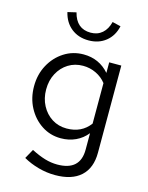

<svg xmlns="http://www.w3.org/2000/svg" viewBox="-136 -801 853 1104"><g transform="rotate(15 291.0 -249.0)"><path d="M301 219Q252 219 202.5 205.5Q153 192 111 168L142 112Q187 135 224 146Q261 157 298 157Q434 157 434 32V-66Q406 -31 366 -12.5Q326 6 278 6Q215 6 164 -27.5Q113 -61 83 -117.5Q53 -174 53 -244Q53 -314 83.5 -370.5Q114 -427 166 -460.5Q218 -494 282 -494Q375 -494 435 -425V-488H507V31Q507 122 454 170.5Q401 219 301 219ZM296 -57Q385 -57 434 -123V-364Q410 -395 373.5 -412.5Q337 -430 296 -430Q247 -430 208.5 -406Q170 -382 147.5 -340Q125 -298 125 -244Q125 -191 147.5 -148.5Q170 -106 208.5 -81.5Q247 -57 296 -57ZM287 -579Q226 -579 184 -612.5Q142 -646 128 -705L179 -717Q202 -625 287 -625Q328 -625 355.5 -649Q383 -673 394 -717L444 -705Q431 -646 389 -612.5Q347 -579 287 -579Z"/></g></svg>

Font: Red Hat Text VF
Style: Regular
Weight: 400
Designer: Pentagram, MCKL
Foundry: Pentagram, MCKL
Version: Version 1.023